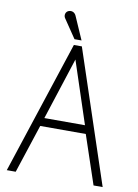

<svg xmlns="http://www.w3.org/2000/svg" viewBox="-95 -933 717 996"><g transform="rotate(10 263.5 -435.5)"><path d="M242 -700 12 0H59L143 -256H383L469 0H517L284 -700ZM263 -627 371 -300H157ZM224 -851C217 -867 202 -874 186 -869C168 -863 164 -842 173 -829L240 -730H277Z"/></g></svg>

Font: Advent Pro
Style: Light
Weight: 300
Designer: Andreas Kalpakidis
Foundry: Andreas Kalpakidis
Version: Version 2.002 2007